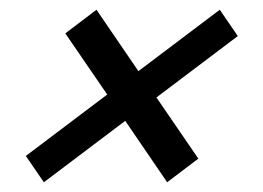

<svg xmlns="http://www.w3.org/2000/svg" viewBox="-20 -415 540 394"><path d="M33 -95 200 -221 114 -346.5 178 -395 264 -269 431 -395 468 -341 301 -215 387 -89.5 323 -41 237 -167 70 -41Z"/></svg>

Font: Newsreader 16pt ExtraBold
Style: Italic
Weight: 800
Italic angle: -17°
Designer: Hugues Gentile
Foundry: Production Type
Version: Version 1.003; ttfautohint (v1.8.3)